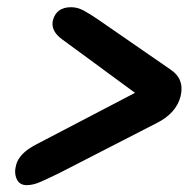

<svg xmlns="http://www.w3.org/2000/svg" viewBox="-20 -616 536 546"><path d="M130.5 -558.5Q140.5 -595.5 182 -595.5Q200.5 -595.5 217.5 -586.2Q234.5 -577 257.5 -561.5L464.5 -418.5Q505.5 -391.5 493.5 -342Q481 -294 426.5 -266.5L146 -122.5Q115 -107.5 94.5 -98.5Q74 -89.5 55.5 -89.5Q35.5 -89.5 27.5 -107Q19.5 -124.5 26 -147.5Q30 -163 43.8 -177.5Q57.5 -192 82.5 -205L364 -352L157.5 -503.5Q139.5 -516.5 133.2 -530.5Q127 -544.5 130.5 -558.5Z"/></svg>

Font: Fraunces 144pt S100
Style: Bold Italic
Weight: 700
Italic angle: -16°
Version: Version 1.000; ttfautohint (v1.8.3)